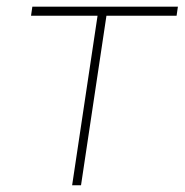

<svg xmlns="http://www.w3.org/2000/svg" viewBox="-20 -548 546 568"><path d="M502.4 -501.5H294.9L219.7 0H193.4L268.6 -501.5H71.8L75.7 -528.3H506.3Z"/></svg>

Font: Roboto-ThinItalic
Style: Italic
Weight: 250
Italic angle: -12°
Designer: Google
Version: Version 1.100141; 2013; ttfautohint (v0.94.14-c901) -l 8 -r 